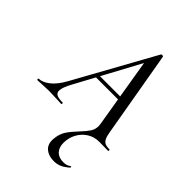

<svg xmlns="http://www.w3.org/2000/svg" viewBox="-295 -759 1155 1155"><g transform="rotate(45 282.0 -181.5)"><path d="M283 191Q283 184 285 170Q290 132 309 104Q328 76 362 40Q393 7 407.5 -15Q422 -37 422 -66Q422 -72 420 -84L344 -541L378 -585L133 -131Q102 -75 102 -48Q102 -28 118.5 -20Q135 -12 168 -12Q172 -12 171.5 -6Q171 0 167 0Q155 0 121 -2Q79 -4 58 -4Q37 -4 9 -2Q-19 0 -34 0Q-38 0 -38 -6Q-38 -12 -34 -12Q-4 -12 32 -39.5Q68 -67 101 -127L382 -635Q384 -638 389 -638Q398 -638 400 -633L494 -91Q499 -58 507 -41.5Q515 -25 528.5 -18.5Q542 -12 566 -12Q570 -12 570 -6Q570 0 566 0L490 -1Q449 -1 415.5 20Q382 41 362.5 77Q343 113 343 156Q343 194 364 216.5Q385 239 424 239Q441 239 451.5 235.5Q462 232 473 224L475 223Q477 223 478 226.5Q479 230 478 232Q452 255 429.5 265Q407 275 380 275Q336 275 309.5 253.5Q283 232 283 191ZM201 -283H418L420 -261H186Z"/></g></svg>

Font: Cormorant Infant Medium
Style: Italic
Weight: 500
Italic angle: -10°
Designer: Christian Thalmann (Catharsis Fonts)
Foundry: Catharsis Fonts
Version: Version 4.000